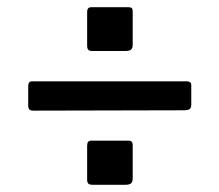

<svg xmlns="http://www.w3.org/2000/svg" viewBox="-20 -638 606 531"><path d="M347 -514Q347 -505 342.5 -501Q338 -497 327 -497H236Q227 -497 224 -500.5Q221 -504 221 -512V-605Q221 -618 232 -618H336Q342 -618 344.5 -615.5Q347 -613 347 -606ZM509 -349Q509 -340 504.5 -336.5Q500 -333 489 -333L73 -332Q64 -332 61 -335.5Q58 -339 58 -347V-399Q58 -413 68 -413H497Q509 -413 509 -402ZM347 -145Q347 -135 342.5 -131Q338 -127 327 -127H236Q227 -127 224 -130.5Q221 -134 221 -142V-235Q221 -249 232 -249H336Q347 -249 347 -237Z"/></svg>

Font: Libre Franklin Medium
Style: Regular
Weight: 500
Designer: Pablo Impallari, Rodrigo Fuenzalida
Foundry: Impallari Type
Version: Version 1.002; ttfautohint (v1.5)